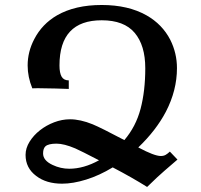

<svg xmlns="http://www.w3.org/2000/svg" viewBox="-20 -723 802 766"><path d="M566.9 22.9Q509.8 -13.2 429.7 -55.2Q376.5 -22.9 324 -6.6Q271.5 9.8 227.5 9.8Q164.6 9.8 124.5 -21Q82 -52.7 82 -105Q82 -131.8 97.9 -157.5Q113.8 -183.1 139.2 -203.1Q164.6 -223.1 196 -235.1Q227.5 -247.1 259.3 -247.1Q300.3 -247.1 349.6 -227.1Q383.8 -212.9 476.1 -164.1Q522 -217.8 540.8 -288.8Q559.6 -359.9 559.6 -450.7Q559.6 -542 517.3 -592Q475.1 -642.1 385.7 -642.1Q217.3 -642.1 217.3 -461.9Q217.3 -432.1 225.8 -417.2Q234.4 -402.3 254.4 -402.3V-368.2Q211.4 -370.1 130.9 -371.1L108.9 -370.6Q90.3 -416 90.3 -461.9Q90.3 -516.6 116.7 -566.9Q147.9 -627.4 208 -662.1Q279.8 -703.1 385.7 -703.1Q491.7 -703.1 564.9 -661.6Q627.4 -626 659.2 -564.5Q686 -511.2 686 -451.2Q686 -362.3 641.6 -276.9Q602.5 -202.6 531.7 -134.8Q595.7 -100.6 621.6 -100.6Q632.8 -100.6 640.9 -105.2Q648.9 -109.9 657.7 -118.2L688 -86.4Q661.1 -63 636.5 -42Q611.8 -21 566.9 22.9ZM256.3 -49.8Q314 -49.8 375 -83.5Q302.7 -121.1 280.3 -130.9Q235.4 -149.9 205.6 -149.9Q173.8 -149.9 161.6 -139.6Q151.9 -130.9 151.9 -110.8Q151.9 -82.5 189.9 -64.9Q221.7 -49.8 256.3 -49.8Z"/></svg>

Font: Kelvinch
Style: Bold
Weight: 700
Designer: Paul James Miller
Foundry: High-Logic / Made with FontCreator
Version: Version 3.501;March 28, 2021;FontCreator 13.0.0.2683 64-bit